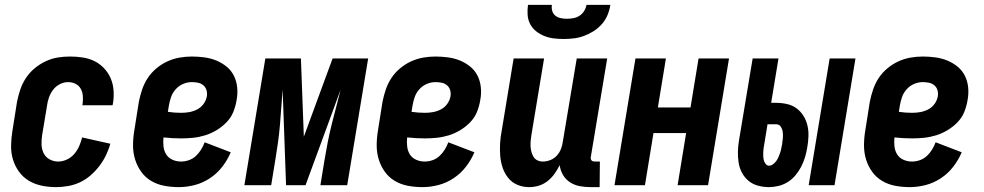

<svg xmlns="http://www.w3.org/2000/svg" viewBox="-20 -760 4040 788"><path d="M210 8Q180 8 151 2Q122 -4 98 -18.5Q74 -33 57.5 -56Q41 -79 33 -106Q25 -133 25.5 -163Q26 -193 31 -223L50 -343Q55 -368 63.5 -393Q72 -418 86.5 -440Q101 -462 122 -479.5Q143 -497 167.5 -508.5Q192 -520 217 -524Q242 -528 267 -528Q294 -528 320 -524Q346 -520 368 -509Q390 -498 407 -480Q424 -462 434 -439Q444 -416 446 -390Q448 -364 444 -338L442 -328H318L319 -333Q321 -349 320 -365.5Q319 -382 311.5 -395.5Q304 -409 290 -416Q276 -423 259 -423Q242 -423 225.5 -414.5Q209 -406 198 -391.5Q187 -377 181 -360Q175 -343 173 -326L153 -206Q150 -187 150.5 -167.5Q151 -148 159 -131.5Q167 -115 183.5 -106Q200 -97 219 -97Q237 -97 255 -105.5Q273 -114 285.5 -129Q298 -144 305.5 -161.5Q313 -179 317 -196L433 -170Q426 -146 415 -123Q404 -100 388 -79Q372 -58 352 -40.5Q332 -23 308.5 -12Q285 -1 259.5 3.5Q234 8 210 8Z M714 8Q683 8 654 2.5Q625 -3 600.5 -17.5Q576 -32 559.5 -55Q543 -78 534.5 -105.5Q526 -133 526 -163Q526 -193 531 -223L550 -343Q555 -368 563.5 -393Q572 -418 586.5 -440Q601 -462 622 -479.5Q643 -497 667 -508Q691 -519 716.5 -523.5Q742 -528 767 -528Q793 -528 819 -524.5Q845 -521 868 -511.5Q891 -502 910 -486.5Q929 -471 940 -449Q951 -427 953.5 -401Q956 -375 951 -349Q947 -324 937.5 -300.5Q928 -277 909.5 -258Q891 -239 868.5 -225.5Q846 -212 821.5 -204.5Q797 -197 772.5 -194.5Q748 -192 724 -192Q705 -192 687.5 -193Q670 -194 651 -196Q649 -178 651 -159.5Q653 -141 662 -126.5Q671 -112 687.5 -104.5Q704 -97 723 -97Q739 -97 755 -102.5Q771 -108 783.5 -119.5Q796 -131 805 -145.5Q814 -160 820 -176L927 -135Q914 -104 892.5 -76Q871 -48 841.5 -28.5Q812 -9 779 -0.5Q746 8 714 8ZM724 -297Q741 -297 757.5 -300Q774 -303 789.5 -311Q805 -319 815.5 -333.5Q826 -348 829 -365Q831 -378 827.5 -390Q824 -402 814.5 -410Q805 -418 792.5 -420.5Q780 -423 767 -423Q749 -423 731.5 -415.5Q714 -408 701 -393.5Q688 -379 682 -361.5Q676 -344 673 -326L669 -301Q682 -299 696 -298Q710 -297 724 -297Z M983 0 1069 -520H1215L1227 -199L1345 -520H1491L1405 0H1295L1312 -104Q1318 -140 1325 -176Q1332 -212 1341 -248Q1350 -284 1359.5 -320Q1369 -356 1378 -392L1234 0H1154L1140 -392Q1137 -356 1134.5 -320Q1132 -284 1129 -248Q1126 -212 1121 -176Q1116 -140 1110 -104L1093 0Z M1714 8Q1683 8 1654 2.5Q1625 -3 1600.5 -17.5Q1576 -32 1559.5 -55Q1543 -78 1534.5 -105.5Q1526 -133 1526 -163Q1526 -193 1531 -223L1550 -343Q1555 -368 1563.5 -393Q1572 -418 1586.5 -440Q1601 -462 1622 -479.5Q1643 -497 1667 -508Q1691 -519 1716.5 -523.5Q1742 -528 1767 -528Q1793 -528 1819 -524.5Q1845 -521 1868 -511.5Q1891 -502 1910 -486.5Q1929 -471 1940 -449Q1951 -427 1953.5 -401Q1956 -375 1951 -349Q1947 -324 1937.5 -300.5Q1928 -277 1909.5 -258Q1891 -239 1868.5 -225.5Q1846 -212 1821.5 -204.5Q1797 -197 1772.5 -194.5Q1748 -192 1724 -192Q1705 -192 1687.5 -193Q1670 -194 1651 -196Q1649 -178 1651 -159.5Q1653 -141 1662 -126.5Q1671 -112 1687.5 -104.5Q1704 -97 1723 -97Q1739 -97 1755 -102.5Q1771 -108 1783.5 -119.5Q1796 -131 1805 -145.5Q1814 -160 1820 -176L1927 -135Q1914 -104 1892.5 -76Q1871 -48 1841.5 -28.5Q1812 -9 1779 -0.5Q1746 8 1714 8ZM1724 -297Q1741 -297 1757.5 -300Q1774 -303 1789.5 -311Q1805 -319 1815.5 -333.5Q1826 -348 1829 -365Q1831 -378 1827.5 -390Q1824 -402 1814.5 -410Q1805 -418 1792.5 -420.5Q1780 -423 1767 -423Q1749 -423 1731.5 -415.5Q1714 -408 1701 -393.5Q1688 -379 1682 -361.5Q1676 -344 1673 -326L1669 -301Q1682 -299 1696 -298Q1710 -297 1724 -297Z M2152 8Q2126 8 2103.5 -1.5Q2081 -11 2066 -29.5Q2051 -48 2043 -71.5Q2035 -95 2033 -120.5Q2031 -146 2032.5 -172Q2034 -198 2039 -223L2088 -520H2213L2161 -206Q2159 -195 2158 -183Q2157 -171 2157.5 -159.5Q2158 -148 2161 -137Q2164 -126 2169.5 -116.5Q2175 -107 2185.5 -102Q2196 -97 2208 -97Q2223 -97 2238.5 -103Q2254 -109 2265 -121Q2276 -133 2282 -148Q2288 -163 2290 -179L2347 -520H2472L2405 -117Q2404 -113 2404.5 -109Q2405 -105 2407.5 -102Q2410 -99 2414 -98Q2418 -97 2422 -97H2442L2441 8H2404Q2381 8 2359.5 4Q2338 0 2320 -11.5Q2302 -23 2291 -41.5Q2280 -60 2277 -82Q2268 -64 2256 -47Q2244 -30 2227.5 -17Q2211 -4 2191.5 2Q2172 8 2152 8ZM2293 -600Q2272 -600 2252 -602.5Q2232 -605 2213.5 -612.5Q2195 -620 2180 -632Q2165 -644 2156 -661Q2147 -678 2145.5 -698.5Q2144 -719 2147 -740H2245Q2243 -727 2246.5 -715Q2250 -703 2259.5 -695.5Q2269 -688 2281.5 -685.5Q2294 -683 2307 -683Q2320 -683 2333.5 -685.5Q2347 -688 2358.5 -695.5Q2370 -703 2377.5 -715Q2385 -727 2387 -740H2485Q2482 -719 2473.5 -698.5Q2465 -678 2450 -661Q2435 -644 2416 -632Q2397 -620 2376.5 -612.5Q2356 -605 2335 -602.5Q2314 -600 2293 -600Z M2502 0 2588 -520H2713L2680 -319H2814L2847 -520H2972L2886 0H2761L2796 -214H2662L2627 0Z M3299 0 3385 -520H3491L3405 0ZM3136 8Q3113 8 3091 2Q3069 -4 3052.5 -17.5Q3036 -31 3025.5 -50.5Q3015 -70 3011.5 -92Q3008 -114 3008.5 -137.5Q3009 -161 3013 -184L3069 -520H3175L3145 -338H3165Q3188 -338 3210 -333Q3232 -328 3249 -315.5Q3266 -303 3277.5 -284.5Q3289 -266 3294 -244.5Q3299 -223 3298 -200Q3297 -177 3293 -154Q3290 -135 3284 -115Q3278 -95 3268.5 -76.5Q3259 -58 3245.5 -41.5Q3232 -25 3214 -13.5Q3196 -2 3175.5 3Q3155 8 3136 8ZM3136 -80Q3145 -80 3153 -86Q3161 -92 3166.5 -100Q3172 -108 3175.5 -116.5Q3179 -125 3182 -133.5Q3185 -142 3186.5 -151Q3188 -160 3190 -168V-169Q3192 -181 3193 -193.5Q3194 -206 3192.5 -218Q3191 -230 3184.5 -240Q3178 -250 3165 -250H3130L3117 -170Q3115 -161 3114 -152.5Q3113 -144 3112.5 -135.5Q3112 -127 3112.5 -118.5Q3113 -110 3115 -102Q3117 -94 3122.5 -87Q3128 -80 3136 -80Z M3714 8Q3683 8 3654 2.5Q3625 -3 3600.5 -17.5Q3576 -32 3559.5 -55Q3543 -78 3534.5 -105.5Q3526 -133 3526 -163Q3526 -193 3531 -223L3550 -343Q3555 -368 3563.5 -393Q3572 -418 3586.5 -440Q3601 -462 3622 -479.5Q3643 -497 3667 -508Q3691 -519 3716.5 -523.5Q3742 -528 3767 -528Q3793 -528 3819 -524.5Q3845 -521 3868 -511.5Q3891 -502 3910 -486.5Q3929 -471 3940 -449Q3951 -427 3953.5 -401Q3956 -375 3951 -349Q3947 -324 3937.5 -300.5Q3928 -277 3909.5 -258Q3891 -239 3868.5 -225.5Q3846 -212 3821.5 -204.5Q3797 -197 3772.5 -194.5Q3748 -192 3724 -192Q3705 -192 3687.5 -193Q3670 -194 3651 -196Q3649 -178 3651 -159.5Q3653 -141 3662 -126.5Q3671 -112 3687.5 -104.5Q3704 -97 3723 -97Q3739 -97 3755 -102.5Q3771 -108 3783.5 -119.5Q3796 -131 3805 -145.5Q3814 -160 3820 -176L3927 -135Q3914 -104 3892.5 -76Q3871 -48 3841.5 -28.5Q3812 -9 3779 -0.5Q3746 8 3714 8ZM3724 -297Q3741 -297 3757.5 -300Q3774 -303 3789.5 -311Q3805 -319 3815.5 -333.5Q3826 -348 3829 -365Q3831 -378 3827.5 -390Q3824 -402 3814.5 -410Q3805 -418 3792.5 -420.5Q3780 -423 3767 -423Q3749 -423 3731.5 -415.5Q3714 -408 3701 -393.5Q3688 -379 3682 -361.5Q3676 -344 3673 -326L3669 -301Q3682 -299 3696 -298Q3710 -297 3724 -297Z"/></svg>

Font: Iosevka Extrabold
Style: Italic
Weight: 800
Italic angle: -9°
Monospace: yes
Designer: Belleve Invis
Foundry: Belleve Invis
Version: Version 32.5.0; ttfautohint (v1.8.4)